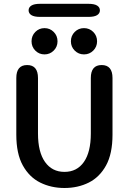

<svg xmlns="http://www.w3.org/2000/svg" viewBox="-20 -952 659 983"><path d="M310 10.5Q242 10.5 186 -17.2Q130 -45 96.8 -105Q63.5 -165 63.5 -262.5V-552.5Q63.5 -619 119 -619Q174.5 -619 174.5 -552.5V-268.5Q174.5 -173.5 210.5 -122.8Q246.5 -72 310 -72Q374 -72 409.5 -122.8Q445 -173.5 445 -268.5V-552.5Q445 -619 500.5 -619Q556 -619 556 -552.5V-262.5Q556 -165 523 -105Q490 -45 434.5 -17.2Q379 10.5 310 10.5ZM208 -673.5Q180 -673.5 160.8 -693Q141.5 -712.5 141.5 -740.5Q141.5 -769 160.8 -788.5Q180 -808 208 -808Q235.5 -808 255 -788.5Q274.5 -769 274.5 -740.5Q274.5 -712.5 255 -693Q235.5 -673.5 208 -673.5ZM410 -673.5Q382 -673.5 362.5 -693Q343 -712.5 343 -740.5Q343 -769 362.5 -788.5Q382 -808 410 -808Q438 -808 457.5 -788.5Q477 -769 477 -740.5Q477 -712.5 457.5 -693Q438 -673.5 410 -673.5ZM126.5 -899Q126.5 -914.5 140.8 -923.5Q155 -932.5 185.5 -932.5H432Q463 -932.5 477.2 -923.5Q491.5 -914.5 491.5 -899Q491.5 -883.5 477.2 -874.5Q463 -865.5 432 -865.5H185.5Q155 -865.5 140.8 -874.5Q126.5 -883.5 126.5 -899Z"/></svg>

Font: Sono ExtraLight Monospace Medium
Style: Regular
Weight: 500
Version: Version 2.112